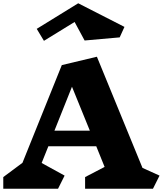

<svg xmlns="http://www.w3.org/2000/svg" viewBox="-20 -1151 993 1171"><path d="M913 0H499V-71L618 -133L567 -259H275L234 -157L374 -80L334 0H0V-71L117 -158L357 -754L571 -805L849 -127L953 -80ZM419 -622 312 -354H528ZM710 -923 496 -904 435 -1017 248 -902 204 -975 457 -1131 739 -987Z"/></svg>

Font: Inknut Antiqua Black
Style: Regular
Weight: 900
Designer: Claus Eggers Sørensen
Foundry: Claus Eggers Sørensen
Version: Version 1.003; ttfautohint (v1.8.2) -l 8 -r 50 -G 200 -x 14 